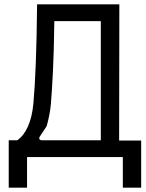

<svg xmlns="http://www.w3.org/2000/svg" viewBox="-20 -720 669 880"><path d="M20 140H104V0H543V140H627V-76H526L527 -700H150C148 -493 142 -345 133 -245C125 -160 98 -104 59 -77H20ZM173 -77C161 -77 156 -85 163 -95L194 -142C203 -175 210 -208 213 -241C219 -312 227 -439 229 -623H442V-77Z"/></svg>

Font: Finlandica
Style: Regular
Weight: 400
Designer: Niklas Ekholm, Juho Hiilivirta, Jaakko Suomalainen
Foundry: Helsinki Type Studio
Version: Version 2.000;Glyphs 3.2 (3202)